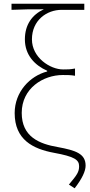

<svg xmlns="http://www.w3.org/2000/svg" viewBox="-20 -814 482 1034"><path d="M382 200C423 147 441 107 441 78C441 14 389 -4 291 -22C192 -39 97 -77 97 -206C97 -338 212 -410 318 -410C344 -410 360 -410 384 -406V-445C357 -440 346 -440 320 -440C250 -440 152 -504 152 -602C152 -705 232 -761 312 -761H434V-794H42V-761C112 -764 144 -764 216 -764C153 -735 114 -681 114 -602C114 -517 168 -462 234 -433V-429C141 -405 59 -319 59 -205C59 -62 157 -12 271 9C380 29 406 46 406 81C406 112 395 128 351 180Z"/></svg>

Font: Source Han Sans CN ExtraLight
Style: Regular
Weight: 250
Designer: Ryoko NISHIZUKA (kana & ideographs); Paul D. Hunt (Latin, Greek & Cyrillic); Wenlong ZHANG (bopomofo); Sandoll Communica
Foundry: Adobe Systems Incorporated
Version: Version 1.004;PS 1.004;hotconv 16.6.51;makeotf.lib2.5.65220